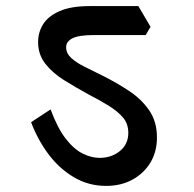

<svg xmlns="http://www.w3.org/2000/svg" viewBox="-20 -599 635 630"><path d="M328 11Q270 11 221.5 -18Q173 -47 138 -94.5Q103 -142 82 -198L146 -240Q169 -178 196 -143.5Q223 -109 251.5 -95Q280 -81 307 -81Q346 -81 373.5 -103.5Q401 -126 401 -163Q401 -193 383.5 -213.5Q366 -234 336 -252.5Q306 -271 269 -290Q229 -312 191 -335.5Q153 -359 129 -389.5Q105 -420 105 -461Q105 -493 121.5 -519.5Q138 -546 175.5 -562.5Q213 -579 274 -579H434L474 -511L458 -484H289Q239 -484 218 -473.5Q197 -463 197 -444Q197 -424 214 -408.5Q231 -393 258.5 -379.5Q286 -366 318 -350Q362 -328 403 -301Q444 -274 469.5 -237Q495 -200 495 -148Q495 -101 473.5 -65.5Q452 -30 414.5 -9.5Q377 11 328 11Z"/></svg>

Font: Eczar Medium
Style: Regular
Weight: 500
Designer: Vaibhav Singh
Foundry: Rosetta Type Foundry
Version: Version 2.000